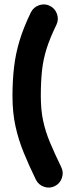

<svg xmlns="http://www.w3.org/2000/svg" viewBox="-20 -775 341 883"><path d="M209.1 -748.2Q185.2 -759.9 159.4 -750.9Q133.7 -741.8 121.9 -717.9Q88.9 -650.1 70.4 -589.5Q52 -528.9 44.7 -467Q37.4 -405 37.4 -333Q37.4 -256.8 51.3 -194Q65.2 -131.1 89.4 -72.3Q113.5 -13.5 144.8 50.9Q156.5 74.8 182.1 83.9Q207.6 92.9 231.6 81.2Q255.5 69.5 264.5 43.7Q273.6 17.9 261.8 -6Q230.6 -70.4 209.7 -120.5Q188.7 -170.7 178.2 -220.4Q167.7 -270.1 167.7 -333Q167.7 -400.1 173.3 -451.5Q179 -502.8 194.5 -551.8Q210.1 -600.8 239.4 -661Q251.1 -684.9 242.1 -710.7Q233 -736.5 209.1 -748.2Z"/></svg>

Font: Mikhak VF
Style: Regular
Weight: 100
Designer: Amin Abedi
Version: Version 3.001